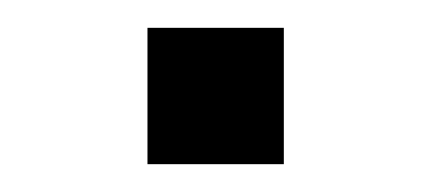

<svg xmlns="http://www.w3.org/2000/svg" viewBox="-20 -118 310 138"><path d="M86 0V-98H184V0Z"/></svg>

Font: Manrope ExtraLight Medium
Style: Regular
Weight: 500
Version: Version 4.504